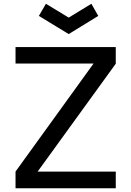

<svg xmlns="http://www.w3.org/2000/svg" viewBox="-20 -1000 698 1020"><path d="M224 -980 345 -906.5 465.5 -980 502 -915.5 345 -819 186.5 -915.5ZM595 -88.5V0H62.5V-88.5L477 -662.5H62.5V-750H595V-661.5L180 -88.5Z"/></svg>

Font: Russisch Sans Medium
Style: Regular
Weight: 500
Width: 4
Designer: Michael Sharanda (font) & Cristiano Sobral (main changes)
Foundry: Michael Sharanda
Version: Version 2.00;September 8, 2020;FontCreator 13.0.0.2681 64-bi